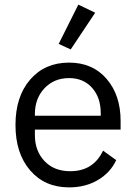

<svg xmlns="http://www.w3.org/2000/svg" viewBox="-20 -799 589 831"><path d="M392 -744 286 -585 234 -609 319 -779ZM279 12Q174 12 110.5 -61.5Q47 -135 47 -258Q47 -381 110.5 -454.5Q174 -528 279 -528Q381 -528 441.5 -457.5Q502 -387 502 -276V-238H131V-214Q131 -146 172.5 -102Q214 -58 284 -58Q384 -58 426 -147L483 -106Q458 -52 404 -20Q350 12 279 12ZM279 -461Q214 -461 172.5 -417Q131 -373 131 -305V-298H416V-309Q416 -377 378.5 -419Q341 -461 279 -461Z"/></svg>

Font: Aneliza
Style: Regular
Weight: 400
Designer: Mike Abbink, Paul van der Laan, Pieter van Rosmalen
Foundry: Bold Monday
Version: Version 3.0